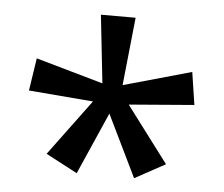

<svg xmlns="http://www.w3.org/2000/svg" viewBox="-40 -805 631 540"><g transform="rotate(5 275.5 -535.0)"><path d="M322 -760 302 -568 494 -622 508 -530 324 -515 443 -357 357 -310 272 -485 195 -310 106 -357 223 -515 41 -530 55 -622 245 -568 224 -760Z"/></g></svg>

Font: Noto Sans Hanifi Rohingya
Style: Regular
Weight: 400
Designer: Monotype Design Team and DaltonMaag
Foundry: Google LLC
Version: Version 2.101